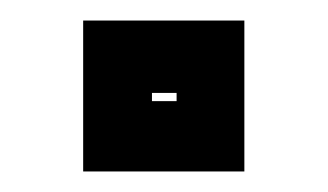

<svg xmlns="http://www.w3.org/2000/svg" viewBox="-20 -167 319 187"><path d="M61 0V-147H218V0ZM128 -68.5H152V-76.5H128Z"/></svg>

Font: Tourney ExtraBold
Style: Regular
Weight: 800
Designer: Tyler Finck
Foundry: Etcetera Type Co
Version: Version 1.015